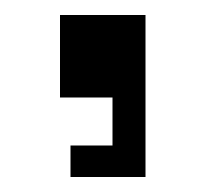

<svg xmlns="http://www.w3.org/2000/svg" viewBox="-20 -120 274 256"><path d="M74 116H174V-100H60V10H130V74H74Z"/></svg>

Font: Meta Space Light
Style: Regular
Weight: 300
Designer: Meta Pool / Florian Karsten
Foundry: Meta Pool / Florian Karsten
Version: Version 2.000;Glyphs 3.1.1 (3137)